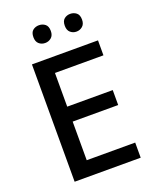

<svg xmlns="http://www.w3.org/2000/svg" viewBox="-165 -1004 886 1098"><g transform="rotate(-20 278.5 -455.5)"><path d="M497 0H95V-714H497V-623H202V-418H479V-327H202V-92H497ZM156 -857Q156 -886 171.5 -898.5Q187 -911 209 -911Q230 -911 246 -898.5Q262 -886 262 -857Q262 -830 246 -816.5Q230 -803 209 -803Q187 -803 171.5 -816.5Q156 -830 156 -857ZM347 -857Q347 -886 362.5 -898.5Q378 -911 399 -911Q420 -911 436 -898.5Q452 -886 452 -857Q452 -830 436 -816.5Q420 -803 399 -803Q378 -803 362.5 -816.5Q347 -830 347 -857Z"/></g></svg>

Font: Noto Sans Tai Tham Medium
Style: Regular
Weight: 500
Designer: Monotype Design Team 2013. Revised by David WIlliams 2020
Foundry: Monotype Imaging Inc.
Version: Version 2.002; ttfautohint (v1.8.4.7-5d5b)